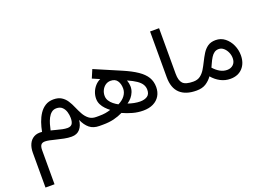

<svg xmlns="http://www.w3.org/2000/svg" viewBox="-136 -1053 2532 1804"><g transform="rotate(-20 1130.5 -151.0)"><path d="M397.7 -294.7Q433.8 -294.7 455.1 -274.5Q476.3 -254.4 485.5 -224.1Q494.6 -193.8 494.6 -163.6Q494.6 -122.3 480.5 -103.5Q466.3 -84.7 434.6 -84.7Q411.1 -84.7 384 -90.5Q356.9 -96.2 322.8 -105.5Q312.3 -108.4 299.6 -111.6Q286.9 -114.7 276.4 -117.2Q282.2 -145.5 291.1 -176.4Q300 -207.3 313.8 -234.1Q327.6 -261 348.1 -277.8Q368.7 -294.7 397.7 -294.7ZM399.4 -382.8Q352.8 -382.8 318.1 -361.1Q283.4 -339.4 259.4 -303.1Q235.4 -266.8 220 -222.3Q204.6 -177.7 196.3 -132.1Q147.7 -137.7 114.6 -119Q81.5 -100.3 64.7 -63.6Q47.9 -26.9 47.9 22.5V370.4H138.2V30.3Q138.2 -5.9 150.3 -22.2Q162.4 -38.6 190.9 -38.6Q208.7 -38.6 235.4 -33.3Q262 -28.1 292 -20Q332.3 -10 370.5 -2.3Q408.7 5.4 443.6 5.4Q498 5.4 527.6 -29.5Q557.1 -64.5 562 -118.7Q586.7 -61.8 624.6 -30.9Q662.6 0 722.7 0H723.1V-89.8H722.7Q679 -89.8 650.3 -112.7Q621.6 -135.5 602.4 -170.7Q583.3 -205.8 567.6 -242.2Q551.5 -280.5 530.6 -312.4Q509.8 -344.2 478.6 -363.5Q447.5 -382.8 399.4 -382.8Z M723.1 -89.8Q715.3 -89.8 711.7 -80.1Q708 -70.3 708 -44.9Q708 -19.8 711.7 -9.9Q715.3 0 723.1 0H758.1Q819.3 0 867.7 -11.8Q916 -23.7 958 -44.4Q1004.4 -22.9 1055.7 -8.8Q1106.9 5.4 1160.2 5.4Q1219 5.4 1261.1 -15.5Q1303.2 -36.4 1325.9 -74.2Q1348.6 -112.1 1348.6 -162.1Q1348.6 -217.5 1322.9 -260.4Q1297.1 -303.2 1242.8 -340.2Q1188.5 -377.2 1102.5 -414.1L842 -525.6L806.9 -442.9L879.6 -411.6Q848.9 -397.5 826.5 -372.2Q804.2 -346.9 792.1 -315.6Q780 -284.2 780 -250.7Q780 -219.5 793.1 -193.1Q806.2 -166.7 826.7 -145.4Q847.2 -124 868.7 -107.4Q842.5 -98.9 815.8 -94.4Q789.1 -89.8 750 -89.8ZM959.5 -129.9Q936 -142.3 914.2 -159.7Q892.3 -177 878.3 -199.5Q864.3 -221.9 864.3 -249.3Q864.3 -279.1 877.2 -305.1Q890.1 -331.1 912.8 -347.2Q935.5 -363.3 964.6 -363.3Q1009.8 -363.3 1030.9 -332.8Q1052 -302.2 1052 -254.9Q1052 -217.8 1028.3 -184.9Q1004.6 -152.1 959.5 -129.9ZM1042 -107.7Q1092.5 -141.4 1113.8 -194.6Q1135 -247.8 1111.6 -313Q1166.5 -289.1 1199.2 -266.5Q1231.9 -243.9 1246.6 -219.6Q1261.2 -195.3 1261.2 -166.5Q1261.2 -122.1 1233.3 -103.5Q1205.3 -85 1161.6 -85Q1134 -85 1102.5 -91.2Q1071 -97.4 1042 -107.7Z M1472.7 -671.6V-213.9Q1472.7 -106.9 1529.4 -53.5Q1586.2 0 1694.6 0H1694.8V-89.8H1694.6Q1618.2 -89.8 1590.5 -119Q1562.7 -148.2 1562.7 -215.3V-671.6Z M1694.8 -89.8Q1686.5 -89.8 1683.1 -80.2Q1679.7 -70.6 1679.7 -44.9Q1679.7 -19.3 1683.1 -9.6Q1686.5 0 1694.8 0Q1752 0 1789.2 -23.8Q1826.4 -47.6 1852.8 -84.7Q1887 -43.5 1933.1 -19.2Q1979.2 5.1 2031.5 5.1Q2108.6 5.1 2153.4 -43.1Q2198.2 -91.3 2198.2 -170.7Q2198.2 -223.9 2176.3 -272.9Q2154.3 -322 2114.6 -353.5Q2075 -385 2022.2 -385Q1973.9 -385 1942.6 -362.9Q1911.4 -340.8 1889.8 -305.8Q1868.2 -270.8 1848.9 -231.4Q1831.5 -195.8 1811.9 -163.3Q1792.2 -130.9 1764.6 -110.4Q1737.1 -89.8 1694.8 -89.8ZM1898.2 -155 1913.3 -188Q1928.2 -221.9 1943.4 -246.1Q1958.5 -270.3 1977.2 -283.2Q1995.8 -296.1 2021 -296.1Q2047.6 -296.1 2069.3 -277.7Q2091.1 -259.3 2104 -230.6Q2116.9 -201.9 2116.9 -170.9Q2116.9 -130.1 2092.7 -107.2Q2068.4 -84.2 2032 -84.2Q1995.4 -84.2 1962.2 -102.4Q1929 -120.6 1898.2 -155Z"/></g></svg>

Font: Estedad-FD-VF Thin
Style: Regular
Weight: 100
Designer: Amin Abedi
Version: Version 5.0